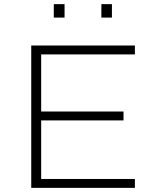

<svg xmlns="http://www.w3.org/2000/svg" viewBox="-20 -908 740 928"><path d="M131 0V-688H632V-645H179V-369H577V-326H179V-43H632V0ZM240 -823V-888H292V-823ZM470 -823V-888H521V-823Z"/></svg>

Font: Saira Expanded ExtraLight
Style: Regular
Weight: 250
Width: 7
Designer: Hector Gatti with collaboration of the Omnibus-Type team
Foundry: Omnibus-Type
Version: Version 1.101